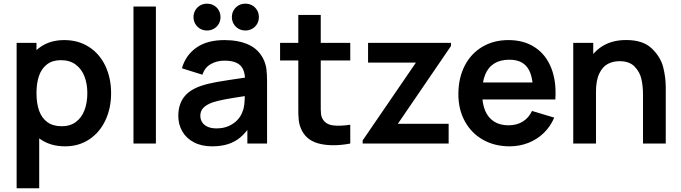

<svg xmlns="http://www.w3.org/2000/svg" viewBox="-20 -770 3652 1030"><path d="M89.5 -270.2Q89.5 -352.3 116.7 -416.8Q143.8 -481.2 197 -518.1Q250.1 -555 324.8 -555Q399.9 -555 457 -518.4Q514.1 -481.8 545 -416.8Q576 -351.9 576 -270.2Q576 -189.4 545.4 -124.4Q514.8 -59.4 458.7 -22.2Q402.6 15 329.3 15Q252.8 15 198.7 -21.9Q144.6 -58.8 117 -123.3Q89.5 -187.8 89.5 -270.2ZM69.2 -540H175.7V-160.8H190.3V240H69.2ZM448.5 -270.2Q448.5 -320.7 432.9 -360.6Q417.3 -400.6 385.6 -423.9Q353.9 -447.2 306.8 -447.2Q262 -447.2 232.7 -425.2Q203.4 -403.2 189.5 -363.7Q175.7 -324.2 175.7 -270.2Q175.7 -215.9 189.8 -176.3Q203.8 -136.7 234 -114.8Q264.1 -92.8 311 -92.8Q356.6 -92.8 387.5 -116Q418.3 -139.2 433.4 -179.2Q448.5 -219.2 448.5 -270.2Z M696 -735H816.3V0H696Z M936.5 -148Q936.5 -208.2 966.2 -248.1Q996 -288.1 1059.3 -309.5Q1096.2 -321.9 1146.3 -330.7Q1196.4 -339.4 1288.8 -352.7Q1313.8 -356.4 1338.2 -359.8L1294.8 -335.7Q1295.1 -373.6 1284.1 -397.6Q1273.2 -421.6 1248.7 -433.1Q1224.2 -444.7 1183.8 -444.7Q1143.8 -444.7 1111 -426.3Q1078.3 -407.9 1066 -369.2L955.8 -403.7Q976.3 -474.4 1033.9 -514.7Q1091.5 -555 1184.2 -555Q1259.4 -555 1313 -530.6Q1366.6 -506.2 1392.2 -454.5Q1405.3 -428.8 1409 -401Q1412.7 -373.2 1412.7 -331.3V0H1307V-117.2L1324.5 -97.8Q1299.6 -58.6 1270.2 -33.7Q1240.8 -8.8 1203.4 3.1Q1166 15 1117.7 15Q1060.9 15 1019.9 -6.7Q978.9 -28.4 957.7 -65.6Q936.5 -102.8 936.5 -148ZM1280.8 -170.7Q1288.4 -188.3 1290.8 -211.4Q1293.2 -234.4 1293.2 -261.5V-271.7L1330.2 -260.5L1286.5 -253.4Q1218.8 -243.1 1182.5 -236.1Q1146.2 -229.1 1120 -220.5Q1087.7 -208.6 1071.2 -191.8Q1054.7 -174.9 1054.7 -149.5Q1054.7 -129.3 1064.7 -113.9Q1074.7 -98.5 1094.1 -89.8Q1113.6 -81.2 1141.5 -81.2Q1179.9 -81.2 1209.1 -94.9Q1238.2 -108.6 1256 -129Q1273.8 -149.4 1280.8 -170.7ZM1223.9 -678.3Q1223.9 -698.4 1233.5 -714.8Q1243 -731.2 1259.4 -740.8Q1275.8 -750.3 1296.3 -750.3Q1316.8 -750.3 1333.4 -740.8Q1350 -731.2 1359.4 -714.8Q1368.8 -698.4 1368.8 -678.3Q1368.8 -658.3 1359.4 -641.9Q1350 -625.5 1333.4 -616Q1316.8 -606.4 1296.3 -606.4Q1275.8 -606.4 1259.4 -616Q1243 -625.5 1233.5 -641.9Q1223.9 -658.3 1223.9 -678.3ZM1018.1 -678.3Q1018.1 -698.4 1027.6 -714.8Q1037.2 -731.2 1053.6 -740.8Q1070 -750.3 1090.5 -750.3Q1110.9 -750.3 1127.5 -740.8Q1144.2 -731.2 1153.5 -714.8Q1162.9 -698.4 1162.9 -678.3Q1162.9 -658.3 1153.5 -641.9Q1144.2 -625.5 1127.5 -616Q1110.9 -606.4 1090.5 -606.4Q1070 -606.4 1053.6 -616Q1037.2 -625.5 1027.6 -641.9Q1018.1 -658.3 1018.1 -678.3Z M1601.2 -66.3Q1586.6 -93.8 1583 -122.2Q1579.5 -150.6 1580.3 -197.2V-220.7V-690H1700.7V-227.3V-212.1Q1700.2 -179.6 1701.9 -161.2Q1703.7 -142.8 1711.7 -130.3Q1728.3 -102.8 1764.7 -97.6Q1801 -92.3 1859 -100.8V0Q1770.5 17 1700.6 2.5Q1630.7 -12.1 1601.2 -66.3ZM1482.5 -540H1859V-445.5H1482.5Z M1925.5 -16.7 2211.3 -434.3H1954.5V-540H2399.2V-523L2114.2 -105.7H2386.8V0H1925.5Z M2439 -264.2Q2439 -351.3 2472.9 -417.2Q2506.8 -483.2 2567.8 -519.1Q2628.7 -555 2707.7 -555Q2790.5 -555 2849.7 -516Q2908.9 -477.1 2937.3 -404.9Q2965.8 -332.8 2959.1 -236.3H2839.5V-280.3Q2839.2 -339.5 2825.6 -376.6Q2812.1 -413.7 2784.2 -431.7Q2756.4 -449.7 2712.7 -449.7Q2663.8 -449.7 2631.2 -429.2Q2598.6 -408.8 2582.5 -368.9Q2566.5 -329 2566.5 -270Q2566.5 -215.2 2582.5 -176.7Q2598.6 -138.2 2630.3 -118Q2662.1 -97.8 2707.7 -97.8Q2751.7 -97.8 2784.1 -117.6Q2816.5 -137.4 2834 -174.8L2953.2 -139Q2932.8 -90.9 2896.7 -56.2Q2860.5 -21.4 2813.5 -3.2Q2766.4 15 2714.3 15Q2633.3 15 2570.9 -20.3Q2508.5 -55.7 2473.8 -119.3Q2439 -182.9 2439 -264.2ZM2528.5 -327.5H2900.2V-236.3H2528.5Z M3303.3 -441.8Q3268.7 -441.8 3240.8 -427.2Q3213 -412.7 3195.1 -376Q3177.2 -339.3 3177.2 -277.5L3105.7 -308.2Q3105.7 -377.9 3132.7 -434Q3159.7 -490.2 3212.3 -522.8Q3265 -555.3 3339.2 -555.3Q3429.7 -555.3 3476.8 -509.8Q3524 -464.2 3537.8 -409.5Q3551.5 -354.8 3551.5 -301.5V0H3429.5V-260.2Q3429.5 -307 3421 -345.3Q3412.6 -383.7 3384.5 -412.8Q3356.5 -441.8 3303.3 -441.8ZM3055.2 -540H3162.5V-372.5H3177.2V0H3055.2Z"/></svg>

Font: Tap Sans
Style: Regular
Weight: 400
Designer: Tap Payments
Foundry: Tap Payments
Version: Version 1.001;Glyphs 3.1.2 (3151)